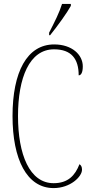

<svg xmlns="http://www.w3.org/2000/svg" viewBox="-20 -951 467 981"><path d="M231 -784V-771H236C274 -818 323 -886 342 -921V-931H297C283 -886 261 -843 231 -784ZM254 10C339 10 399 -48 399 -84C399 -99 394 -107 386 -112C364 -55 328 -15 254 -15C131 -15 72 -162 72 -358C72 -553 130 -699 256 -699C345 -699 382 -650 382 -566C395 -566 403 -582 403 -612C403 -671 348 -724 257 -724C118 -724 44 -583 44 -358C44 -137 117 10 254 10Z"/></svg>

Font: Noto Serif ExtraCondensed Thin
Style: Regular
Weight: 100
Width: 2
Designer: Monotype Design Team
Foundry: Monotype Imaging Inc.
Version: Version 2.013